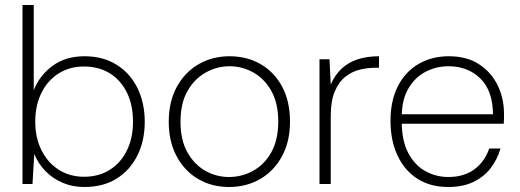

<svg xmlns="http://www.w3.org/2000/svg" viewBox="-20 -736 2078 768"><path d="M317 12Q271 12 231.5 -4.5Q192 -21 162.5 -51Q133 -81 117 -120L110 0H70V-716H115V-375Q138 -434 190 -472.5Q242 -511 318 -511Q392 -511 446.5 -477Q501 -443 530 -383.5Q559 -324 559 -249Q559 -173 529.5 -114Q500 -55 446.5 -21.5Q393 12 317 12ZM316 -29Q374 -29 418 -56Q462 -83 487 -133Q512 -183 512 -249Q512 -317 487 -367Q462 -417 418 -443.5Q374 -470 315 -470Q259 -470 215 -442.5Q171 -415 146 -365Q121 -315 121 -249Q121 -185 146 -135Q171 -85 215 -57Q259 -29 316 -29Z M896 12Q828 12 773.5 -19.5Q719 -51 687 -110Q655 -169 655 -249Q655 -330 687.5 -389Q720 -448 775 -479.5Q830 -511 898 -511Q968 -511 1022.5 -479.5Q1077 -448 1108.5 -389.5Q1140 -331 1140 -249Q1140 -169 1107.5 -110Q1075 -51 1020 -19.5Q965 12 896 12ZM896 -28Q947 -28 992 -52.5Q1037 -77 1065 -126.5Q1093 -176 1093 -250Q1093 -323 1065.5 -372Q1038 -421 993.5 -446Q949 -471 898 -471Q848 -471 803 -446Q758 -421 730 -372Q702 -323 702 -249Q702 -176 729.5 -127Q757 -78 801 -53Q845 -28 896 -28Z M1258 0V-499H1298L1303 -398Q1320 -437 1347 -462Q1374 -487 1411.5 -499Q1449 -511 1496 -511V-465H1481Q1451 -465 1419.5 -457.5Q1388 -450 1361.5 -429Q1335 -408 1319 -370Q1303 -332 1303 -272V0Z M1773 12Q1702 12 1650.5 -20.5Q1599 -53 1570.5 -113Q1542 -173 1542 -253Q1542 -333 1571.5 -391Q1601 -449 1654 -480Q1707 -511 1775 -511Q1848 -511 1897 -478.5Q1946 -446 1971 -394Q1996 -342 1996 -281Q1996 -271 1996 -262Q1996 -253 1995 -241H1574V-279H1952Q1951 -374 1901 -422.5Q1851 -471 1774 -471Q1725 -471 1682.5 -449Q1640 -427 1613.5 -382Q1587 -337 1587 -267V-250Q1587 -173 1613 -124Q1639 -75 1681.5 -51.5Q1724 -28 1773 -28Q1835 -28 1876.5 -58Q1918 -88 1937 -142H1982Q1969 -97 1941.5 -62Q1914 -27 1872 -7.5Q1830 12 1773 12Z"/></svg>

Font: DM Sans 20pt ExtraLight
Style: Regular
Weight: 250
Version: Version 4.004;gftools[0.9.30]